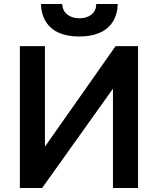

<svg xmlns="http://www.w3.org/2000/svg" viewBox="-20 -937 787 957"><path d="M79 0V-707H204V-206L556 -707H668V0H543V-495L190 0ZM375 -755Q317 -755 275 -773Q233 -791 209.5 -827.5Q186 -864 184 -917H290Q292 -883 315.5 -864.5Q339 -846 376 -846Q413 -846 436 -864.5Q459 -883 460 -917H567Q565 -864 541.5 -827.5Q518 -791 475.5 -773Q433 -755 375 -755Z"/></svg>

Font: Onest SemiBold
Style: Regular
Weight: 600
Designer: Dmitri Voloshin, Andrey Kudryavtsev
Foundry: Dmitri Voloshin, Andrey Kudryavtsev
Version: Version 1.000;gftools[0.9.33]